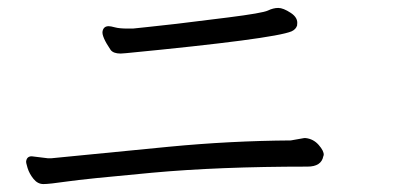

<svg xmlns="http://www.w3.org/2000/svg" viewBox="-20 -588 1040 484"><path d="M713 -234 747 -240H750Q770 -238 783.5 -222.5Q797 -207 796 -197L795 -194Q790 -168 755 -168Q531 -168 362.5 -152.5Q194 -137 149 -130.5Q104 -124 89.5 -124Q75 -124 64.5 -137Q54 -150 49.5 -164.5Q45 -179 46 -182Q48 -194 60 -194L101 -189H109Q249 -203 405 -218Q561 -233 713 -234ZM259 -462Q236 -496 238.5 -509Q241 -522 254 -522Q259 -522 270 -519Q281 -516 302 -516H315Q323 -517 353 -520Q383 -523 425.5 -528Q468 -533 555 -544Q642 -555 655.5 -561.5Q669 -568 681.5 -568Q694 -568 713 -555.5Q732 -543 729 -526V-524Q726 -514 715 -509Q670 -490 298 -454L284 -453Q266 -453 259 -462Z"/></svg>

Font: LXGW Bright GB
Style: Italic
Weight: 400
Italic angle: -12°
Designer: Christian Thalmann (Catharsis Fonts)
Foundry: LXGW / Christian Thalmann (Catharsis Fonts) / Fontworks Inc.
Version: Version 5.510